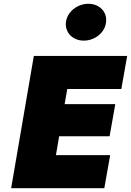

<svg xmlns="http://www.w3.org/2000/svg" viewBox="-20 -996 693 1016"><path d="M329 -880C322 -823 366 -781 423 -781C480 -781 534 -821 541 -877C549 -934 505 -976 448 -976C391 -976 337 -936 329 -880ZM159 -700 39 0H532L563 -175H276L293 -275H560L590 -445H322L336 -525H622L653 -700Z"/></svg>

Font: Jost* Black
Style: Italic
Weight: 900
Italic angle: -10°
Version: Version 3.7